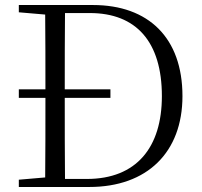

<svg xmlns="http://www.w3.org/2000/svg" viewBox="-20 -745 806 765"><path d="M420 -355V-389H238C238 -495 238 -595 239 -693H338C523 -693 625 -578 625 -362C625 -158 524 -32 326 -32H239C238 -132 238 -234 238 -355ZM55 -696 160 -687C161 -591 161 -493 161 -389H55V-355H161C161 -237 161 -136 160 -38L55 -29V0H336C567 0 707 -139 707 -362C707 -594 572 -725 350 -725H55Z"/></svg>

Font: Noto Serif CJK KR Light
Style: Regular
Weight: 300
Designer: Ryoko NISHIZUKA 西塚涼子 (kana & ideographs); Frank Grießhammer (Latin, Greek & Cyrillic); Wenlong ZHANG 张文龙 (bopomofo); San
Foundry: Adobe
Version: Version 2.001;hotconv 1.1.0;makeotfexe 2.6.0